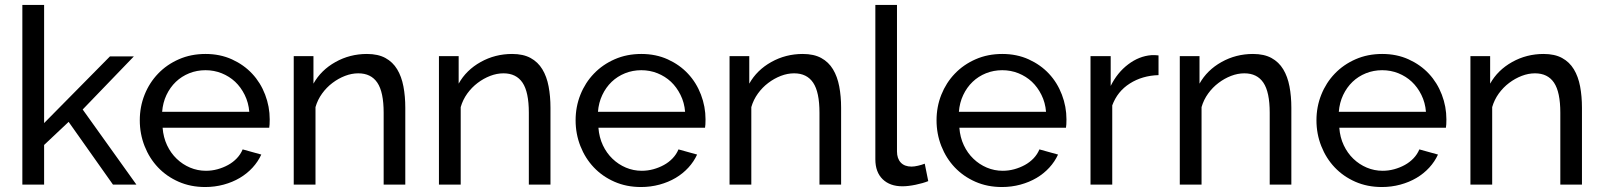

<svg xmlns="http://www.w3.org/2000/svg" viewBox="-20 -750 6513 780"><path d="M70.8 0V-730H159.2V-250L426.8 -521H523.9L315.9 -305.2L534.2 0H439L258.8 -254.9L159.2 -161.1V0Z M547.9 -261.2Q547.9 -316.4 567.4 -365.2Q586.9 -414.1 622.3 -450.9Q657.7 -487.8 706.8 -509.3Q755.9 -530.8 814.9 -530.8Q874 -530.8 922.4 -508.8Q970.7 -486.8 1004.6 -450.4Q1038.6 -414.1 1057.1 -365.5Q1075.7 -316.9 1075.7 -265.1Q1075.7 -253.9 1075.2 -244.9Q1074.7 -235.8 1073.7 -231H640.6Q643.6 -191.9 658.7 -159.9Q673.8 -127.9 697.8 -105Q721.7 -82 752.2 -69.1Q782.7 -56.2 816.9 -56.2Q840.8 -56.2 863.8 -62.5Q886.7 -68.8 906.7 -79.8Q926.8 -90.8 942.1 -106.9Q957.5 -123 965.8 -143.1L1041.5 -122.1Q1028.3 -93.3 1006.1 -69.1Q983.9 -44.9 954.3 -27.3Q924.8 -9.8 888.7 0Q852.5 9.8 813.5 9.8Q754.4 9.8 705.6 -11.7Q656.7 -33.2 621.8 -70.1Q586.9 -106.9 567.4 -156.5Q547.9 -206.1 547.9 -261.2ZM638.7 -295.9H992.7Q989.7 -333 974.1 -364.5Q958.5 -396 935.1 -418Q911.6 -439.9 880.6 -452.4Q849.6 -464.8 814.9 -464.8Q779.8 -464.8 748.8 -452.4Q717.8 -439.9 694.3 -417.5Q670.9 -395 656.2 -364Q641.6 -333 638.7 -295.9Z M1173.3 0V-522H1253.4V-410.2Q1284.2 -465.3 1342.8 -498Q1401.4 -530.8 1470.7 -530.8Q1515.6 -530.8 1545.7 -514.4Q1575.7 -498 1593.5 -468.5Q1611.3 -439 1618.9 -398.9Q1626.5 -358.9 1626.5 -312V0H1538.6V-292Q1538.6 -376 1512.9 -414.1Q1487.3 -452.1 1435.5 -452.1Q1408.7 -452.1 1381.6 -441.7Q1354.5 -431.2 1330.6 -413.1Q1306.6 -395 1288.6 -370.1Q1270.5 -345.2 1261.7 -314.9V0Z M1763.2 0V-522H1843.3V-410.2Q1874 -465.3 1932.6 -498Q1991.2 -530.8 2060.5 -530.8Q2105.5 -530.8 2135.5 -514.4Q2165.5 -498 2183.3 -468.5Q2201.2 -439 2208.7 -398.9Q2216.3 -358.9 2216.3 -312V0H2128.4V-292Q2128.4 -376 2102.8 -414.1Q2077.1 -452.1 2025.4 -452.1Q1998.5 -452.1 1971.4 -441.7Q1944.3 -431.2 1920.4 -413.1Q1896.5 -395 1878.4 -370.1Q1860.4 -345.2 1851.6 -314.9V0Z M2318.4 -261.2Q2318.4 -316.4 2337.9 -365.2Q2357.4 -414.1 2392.8 -450.9Q2428.2 -487.8 2477.3 -509.3Q2526.4 -530.8 2585.4 -530.8Q2644.5 -530.8 2692.9 -508.8Q2741.2 -486.8 2775.1 -450.4Q2809.1 -414.1 2827.6 -365.5Q2846.2 -316.9 2846.2 -265.1Q2846.2 -253.9 2845.7 -244.9Q2845.2 -235.8 2844.2 -231H2411.1Q2414.1 -191.9 2429.2 -159.9Q2444.3 -127.9 2468.3 -105Q2492.2 -82 2522.7 -69.1Q2553.2 -56.2 2587.4 -56.2Q2611.3 -56.2 2634.3 -62.5Q2657.2 -68.8 2677.2 -79.8Q2697.3 -90.8 2712.6 -106.9Q2728 -123 2736.3 -143.1L2812 -122.1Q2798.8 -93.3 2776.6 -69.1Q2754.4 -44.9 2724.9 -27.3Q2695.3 -9.8 2659.2 0Q2623 9.8 2584 9.8Q2524.9 9.8 2476.1 -11.7Q2427.2 -33.2 2392.3 -70.1Q2357.4 -106.9 2337.9 -156.5Q2318.4 -206.1 2318.4 -261.2ZM2409.2 -295.9H2763.2Q2760.3 -333 2744.6 -364.5Q2729 -396 2705.6 -418Q2682.1 -439.9 2651.1 -452.4Q2620.1 -464.8 2585.4 -464.8Q2550.3 -464.8 2519.3 -452.4Q2488.3 -439.9 2464.8 -417.5Q2441.4 -395 2426.8 -364Q2412.1 -333 2409.2 -295.9Z M2943.8 0V-522H3023.9V-410.2Q3054.7 -465.3 3113.3 -498Q3171.9 -530.8 3241.2 -530.8Q3286.1 -530.8 3316.2 -514.4Q3346.2 -498 3364 -468.5Q3381.8 -439 3389.4 -398.9Q3397 -358.9 3397 -312V0H3309.1V-292Q3309.1 -376 3283.4 -414.1Q3257.8 -452.1 3206.1 -452.1Q3179.2 -452.1 3152.1 -441.7Q3125 -431.2 3101.1 -413.1Q3077.1 -395 3059.1 -370.1Q3041 -345.2 3032.2 -314.9V0Z M3536.1 -103V-730H3624V-134.8Q3624 -106 3639.4 -89.6Q3654.8 -73.2 3683.1 -73.2Q3694.3 -73.2 3709.2 -76.7Q3724.1 -80.1 3736.8 -85L3751 -14.2Q3729 -5.4 3699 0.7Q3668.9 6.8 3646 6.8Q3595.2 6.8 3565.7 -22Q3536.1 -50.8 3536.1 -103Z M3784.7 -261.2Q3784.7 -316.4 3804.2 -365.2Q3823.7 -414.1 3859.1 -450.9Q3894.5 -487.8 3943.6 -509.3Q3992.7 -530.8 4051.8 -530.8Q4110.8 -530.8 4159.2 -508.8Q4207.5 -486.8 4241.5 -450.4Q4275.4 -414.1 4293.9 -365.5Q4312.5 -316.9 4312.5 -265.1Q4312.5 -253.9 4312 -244.9Q4311.5 -235.8 4310.5 -231H3877.4Q3880.4 -191.9 3895.5 -159.9Q3910.6 -127.9 3934.6 -105Q3958.5 -82 3989 -69.1Q4019.5 -56.2 4053.7 -56.2Q4077.6 -56.2 4100.6 -62.5Q4123.5 -68.8 4143.6 -79.8Q4163.6 -90.8 4179 -106.9Q4194.3 -123 4202.6 -143.1L4278.3 -122.1Q4265.1 -93.3 4242.9 -69.1Q4220.7 -44.9 4191.2 -27.3Q4161.6 -9.8 4125.5 0Q4089.4 9.8 4050.3 9.8Q3991.2 9.8 3942.4 -11.7Q3893.6 -33.2 3858.6 -70.1Q3823.7 -106.9 3804.2 -156.5Q3784.7 -206.1 3784.7 -261.2ZM3875.5 -295.9H4229.5Q4226.6 -333 4210.9 -364.5Q4195.3 -396 4171.9 -418Q4148.4 -439.9 4117.4 -452.4Q4086.4 -464.8 4051.8 -464.8Q4016.6 -464.8 3985.6 -452.4Q3954.6 -439.9 3931.2 -417.5Q3907.7 -395 3893.1 -364Q3878.4 -333 3875.5 -295.9Z M4410.2 0V-522H4492.2V-400.9Q4519 -455.1 4563.2 -488.5Q4607.4 -522 4657.2 -525.9Q4667 -525.9 4674.1 -525.9Q4681.2 -525.9 4686.5 -524.9V-444.8Q4620.6 -442.9 4570.1 -410.9Q4519.5 -378.9 4498.5 -321.8V0Z M4772.9 0V-522H4853V-410.2Q4883.8 -465.3 4942.4 -498Q5001 -530.8 5070.3 -530.8Q5115.2 -530.8 5145.3 -514.4Q5175.3 -498 5193.1 -468.5Q5210.9 -439 5218.5 -398.9Q5226.1 -358.9 5226.1 -312V0H5138.2V-292Q5138.2 -376 5112.5 -414.1Q5086.9 -452.1 5035.2 -452.1Q5008.3 -452.1 4981.2 -441.7Q4954.1 -431.2 4930.2 -413.1Q4906.2 -395 4888.2 -370.1Q4870.1 -345.2 4861.3 -314.9V0Z M5328.1 -261.2Q5328.1 -316.4 5347.7 -365.2Q5367.2 -414.1 5402.6 -450.9Q5438 -487.8 5487.1 -509.3Q5536.1 -530.8 5595.2 -530.8Q5654.3 -530.8 5702.6 -508.8Q5751 -486.8 5784.9 -450.4Q5818.8 -414.1 5837.4 -365.5Q5856 -316.9 5856 -265.1Q5856 -253.9 5855.5 -244.9Q5855 -235.8 5854 -231H5420.9Q5423.8 -191.9 5439 -159.9Q5454.1 -127.9 5478 -105Q5502 -82 5532.5 -69.1Q5563 -56.2 5597.2 -56.2Q5621.1 -56.2 5644 -62.5Q5667 -68.8 5687 -79.8Q5707 -90.8 5722.4 -106.9Q5737.8 -123 5746.1 -143.1L5821.8 -122.1Q5808.6 -93.3 5786.4 -69.1Q5764.2 -44.9 5734.6 -27.3Q5705.1 -9.8 5668.9 0Q5632.8 9.8 5593.8 9.8Q5534.7 9.8 5485.8 -11.7Q5437 -33.2 5402.1 -70.1Q5367.2 -106.9 5347.7 -156.5Q5328.1 -206.1 5328.1 -261.2ZM5418.9 -295.9H5772.9Q5770 -333 5754.4 -364.5Q5738.8 -396 5715.3 -418Q5691.9 -439.9 5660.9 -452.4Q5629.9 -464.8 5595.2 -464.8Q5560.1 -464.8 5529.1 -452.4Q5498 -439.9 5474.6 -417.5Q5451.2 -395 5436.5 -364Q5421.9 -333 5418.9 -295.9Z M5953.6 0V-522H6033.7V-410.2Q6064.5 -465.3 6123 -498Q6181.6 -530.8 6251 -530.8Q6295.9 -530.8 6325.9 -514.4Q6356 -498 6373.8 -468.5Q6391.6 -439 6399.2 -398.9Q6406.7 -358.9 6406.7 -312V0H6318.8V-292Q6318.8 -376 6293.2 -414.1Q6267.6 -452.1 6215.8 -452.1Q6189 -452.1 6161.9 -441.7Q6134.8 -431.2 6110.8 -413.1Q6086.9 -395 6068.8 -370.1Q6050.8 -345.2 6042 -314.9V0Z"/></svg>

Font: Raleway Medium
Style: Regular
Weight: 500
Designer: Matt McInerney, Pablo Impallari, Rodrigo Fuenzalida
Foundry: Matt McInerney, Pablo Impallari, Rodrigo Fuenzalida
Version: Version 3.000g; ttfautohint (v1.5) -l 8 -r 28 -G 28 -x 14 -D